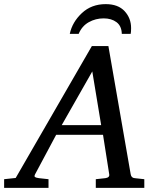

<svg xmlns="http://www.w3.org/2000/svg" viewBox="-73 -910 765 930"><path d="M626 0H391V-42L437 -47Q459 -50 456 -66L426 -257H199L97 -66Q92 -56 96.5 -52.5Q101 -49 116 -47L162 -42V0H-53V-42L3 -48L372 -687H452L560 -66Q563 -48 580 -47L626 -42ZM417 -304 374 -564 226 -304ZM562 -774Q562 -755 560 -746H517Q516 -784 491.5 -802.5Q467 -821 429 -821Q390 -821 357 -802.5Q324 -784 308 -746H265Q277 -803 323.5 -846.5Q370 -890 439 -890Q499 -890 530.5 -856Q562 -822 562 -774Z"/></svg>

Font: Veleka
Style: Italic
Weight: 400
Italic angle: -12°
Designer: Stefan Peev, Context Ltd, 2016; SIL International, 1997-2014.
Foundry: Stefan Peev, Context Ltd, 2016
Version: Version 1.000